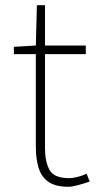

<svg xmlns="http://www.w3.org/2000/svg" viewBox="-20 -701 374 734"><path d="M241 13Q192 13 165 -6Q138 -25 127.5 -59.5Q117 -94 117 -140V-494H33V-522L117 -527L121 -681H152V-527H308V-494H152V-135Q152 -84 169 -52Q186 -20 244 -20Q259 -20 278 -25Q297 -30 311 -37L323 -7Q300 1 277.5 7Q255 13 241 13Z"/></svg>

Font: Noto Sans HK Thin
Style: Regular
Weight: 100
Designer: Ryoko NISHIZUKA 西塚涼子 (kana, bopomofo & ideographs); Paul D. Hunt (Latin, Greek & Cyrillic); Sandoll Communications 산돌커뮤니
Foundry: Adobe
Version: Version 2.004-H2;hotconv 1.0.118;makeotfexe 2.5.65603